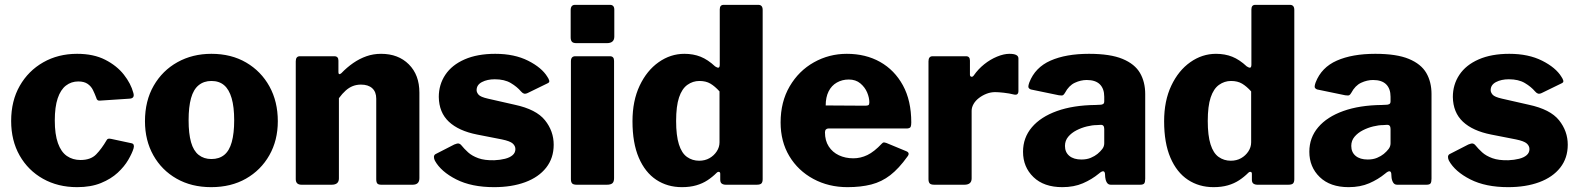

<svg xmlns="http://www.w3.org/2000/svg" viewBox="-20 -762 6510 792"><path d="M298 -540Q366 -540 414 -515.5Q462 -491 491 -454Q520 -417 530 -379Q537 -356 514 -355L393 -347Q380 -345 377 -359Q371 -375 363.5 -390.5Q356 -406 341.5 -416Q327 -426 303 -426Q274 -426 252 -409Q230 -392 218 -356.5Q206 -321 206 -265Q206 -208 219 -171.5Q232 -135 256 -118.5Q280 -102 312 -102Q354 -102 376.5 -125Q399 -148 420 -184Q422 -188 426 -189.5Q430 -191 439 -189L523 -171Q536 -168 531 -150Q525 -130 509 -102.5Q493 -75 465.5 -49.5Q438 -24 396.5 -7Q355 10 298 10Q219 10 157.5 -24.5Q96 -59 61 -120.5Q26 -182 26 -263Q26 -346 61.5 -408Q97 -470 158.5 -505Q220 -540 298 -540Z M851 10Q770 10 708.5 -25Q647 -60 612.5 -121.5Q578 -183 578 -262Q578 -346 614 -408.5Q650 -471 712 -505.5Q774 -540 852 -540Q934 -540 995.5 -504Q1057 -468 1091.5 -405.5Q1126 -343 1126 -262Q1126 -183 1091 -121.5Q1056 -60 994.5 -25Q933 10 851 10ZM852 -106Q884 -106 905 -123Q926 -140 936 -176Q946 -212 946 -266Q946 -321 935.5 -357Q925 -393 904.5 -410.5Q884 -428 852 -428Q821 -428 799.5 -410.5Q778 -393 768 -357Q758 -321 758 -266Q758 -211 768 -175.5Q778 -140 799.5 -123Q821 -106 852 -106Z M1224 0Q1200 0 1200 -23V-509Q1200 -530 1217 -530H1359Q1376 -530 1376 -512V-464Q1376 -458 1379 -456.5Q1382 -455 1388 -460Q1411 -484 1437 -502Q1463 -520 1491.5 -530Q1520 -540 1552 -540Q1623 -540 1666.5 -496.5Q1710 -453 1710 -380V-27Q1710 0 1682 0H1553Q1541 0 1536.5 -5Q1532 -10 1532 -23V-355Q1532 -383 1515.5 -398Q1499 -413 1469 -413Q1451 -413 1435.5 -407Q1420 -401 1406 -388.5Q1392 -376 1378 -357V-26Q1378 0 1348 0H1224Z M2129 -385Q2113 -404 2087 -419.5Q2061 -435 2021 -435Q1990 -435 1968 -423.5Q1946 -412 1946 -390Q1946 -381 1954 -371.5Q1962 -362 1993 -355L2103 -330Q2192 -311 2228 -266Q2264 -221 2264 -165Q2264 -110 2233 -70.5Q2202 -31 2146.5 -10.5Q2091 10 2018 10Q1925 10 1862 -22Q1799 -54 1774 -99Q1770 -107 1770 -114.5Q1770 -122 1776 -126L1854 -166Q1866 -171 1872 -170Q1878 -169 1882 -164Q1895 -148 1911 -133.5Q1927 -119 1953 -109.5Q1979 -100 2019 -101Q2043 -102 2063 -107Q2083 -112 2094.5 -122Q2106 -132 2106 -147Q2106 -160 2095 -170Q2084 -180 2050 -187L1948 -207Q1872 -222 1831.5 -260Q1791 -298 1790 -362Q1790 -413 1817 -453.5Q1844 -494 1896.5 -517Q1949 -540 2023 -540Q2102 -540 2158.5 -511.5Q2215 -483 2238 -445Q2243 -438 2245.5 -430Q2248 -422 2238 -418L2156 -378Q2147 -374 2141 -376Q2135 -378 2129 -385Z M2513 -27Q2513 -12 2506 -6Q2499 0 2483 0H2359Q2345 0 2340 -5.5Q2335 -11 2335 -23V-509Q2335 -530 2353 -530H2496Q2513 -530 2513 -511ZM2514 -611Q2514 -584 2483 -584H2358Q2344 -584 2339 -590Q2334 -596 2334 -608V-720Q2334 -742 2352 -742H2496Q2514 -742 2514 -722Z M2974 0Q2964 0 2957.5 -4.5Q2951 -9 2951 -21V-45Q2951 -52 2946 -53Q2941 -54 2936 -49Q2919 -32 2898.5 -18.5Q2878 -5 2852 2.5Q2826 10 2793 10Q2733 10 2687 -20.5Q2641 -51 2615 -111.5Q2589 -172 2589 -262Q2589 -346 2618.5 -408.5Q2648 -471 2697 -505.5Q2746 -540 2803 -540Q2840 -540 2870 -528Q2900 -516 2930 -488Q2939 -482 2944 -483Q2949 -484 2949 -496V-723Q2949 -742 2965 -742H3108Q3126 -742 3126 -721V-23Q3126 -11 3121 -5.5Q3116 0 3101 0H2974ZM2948 -385Q2929 -406 2910.5 -417Q2892 -428 2865 -428Q2838 -428 2815.5 -412Q2793 -396 2781 -360Q2769 -324 2769 -263Q2769 -203 2780.5 -166.5Q2792 -130 2814 -114.5Q2836 -99 2864 -99Q2888 -99 2906.5 -109.5Q2925 -120 2936.5 -137.5Q2948 -155 2948 -175V-385Z M3383 -216Q3383 -182 3398.5 -158Q3414 -134 3440.5 -121.5Q3467 -109 3500 -109Q3530 -109 3558 -122.5Q3586 -136 3618 -170Q3622 -174 3625 -174.5Q3628 -175 3637 -172L3719 -138Q3735 -131 3723 -116Q3688 -67 3652.5 -39.5Q3617 -12 3574 -1Q3531 10 3476 10Q3398 10 3335 -24Q3272 -58 3236 -118Q3200 -178 3200 -257Q3200 -342 3237.5 -406Q3275 -470 3337.5 -505Q3400 -540 3473 -540Q3551 -540 3610.5 -506.5Q3670 -473 3704.5 -410Q3739 -347 3739 -257Q3739 -245 3736.5 -239Q3734 -233 3722 -232H3397Q3391 -232 3387 -228Q3383 -224 3383 -216ZM3549 -326Q3559 -326 3562.5 -328.5Q3566 -331 3566 -340Q3566 -359 3557 -380.5Q3548 -402 3529 -418Q3510 -434 3481 -434Q3454 -434 3432 -421.5Q3410 -409 3398 -385Q3386 -361 3386 -327Z M3834 0Q3820 0 3815 -5.5Q3810 -11 3810 -23V-509Q3810 -530 3827 -530H3965Q3981 -530 3981 -512V-454Q3981 -447 3986.5 -445.5Q3992 -444 3997 -451Q4015 -477 4040 -497Q4065 -517 4093 -528.5Q4121 -540 4144 -540Q4181 -540 4181 -521V-387Q4181 -368 4163 -372Q4143 -377 4120.5 -379.5Q4098 -382 4085 -382Q4067 -382 4050 -375.5Q4033 -369 4018.5 -358Q4004 -347 3996 -333Q3988 -319 3988 -305V-26Q3988 0 3958 0H3834Z M4513 -46Q4484 -22 4447 -6Q4410 10 4362 10Q4286 10 4243 -31.5Q4200 -73 4200 -136Q4200 -194 4236.5 -237Q4273 -280 4340 -304Q4407 -328 4499 -329L4520 -330Q4524 -330 4529.5 -332.5Q4535 -335 4535 -344V-363Q4535 -396 4517 -414Q4499 -432 4463 -432Q4438 -432 4413.5 -420.5Q4389 -409 4373 -379Q4369 -372 4365 -369.5Q4361 -367 4348 -369L4232 -393Q4226 -395 4223 -400Q4220 -405 4226 -422Q4250 -484 4313.5 -512Q4377 -540 4472 -540Q4560 -540 4610.5 -519Q4661 -498 4682.5 -461Q4704 -424 4704 -374V-25Q4704 -11 4700 -5.5Q4696 0 4683 0H4562Q4551 0 4545.5 -9.5Q4540 -19 4539 -31L4538 -46Q4535 -65 4513 -46ZM4535 -230Q4535 -248 4520 -247L4504 -246Q4486 -246 4463.5 -240.5Q4441 -235 4420.5 -224.5Q4400 -214 4386.5 -198Q4373 -182 4373 -160Q4373 -134 4391 -119Q4409 -104 4441 -104Q4463 -104 4479.5 -111Q4496 -118 4507 -127Q4519 -137 4527 -147.5Q4535 -158 4535 -171V-230Z M5167 0Q5157 0 5150.5 -4.5Q5144 -9 5144 -21V-45Q5144 -52 5139 -53Q5134 -54 5129 -49Q5112 -32 5091.5 -18.5Q5071 -5 5045 2.5Q5019 10 4986 10Q4926 10 4880 -20.5Q4834 -51 4808 -111.5Q4782 -172 4782 -262Q4782 -346 4811.5 -408.5Q4841 -471 4890 -505.5Q4939 -540 4996 -540Q5033 -540 5063 -528Q5093 -516 5123 -488Q5132 -482 5137 -483Q5142 -484 5142 -496V-723Q5142 -742 5158 -742H5301Q5319 -742 5319 -721V-23Q5319 -11 5314 -5.5Q5309 0 5294 0H5167ZM5141 -385Q5122 -406 5103.5 -417Q5085 -428 5058 -428Q5031 -428 5008.5 -412Q4986 -396 4974 -360Q4962 -324 4962 -263Q4962 -203 4973.5 -166.5Q4985 -130 5007 -114.5Q5029 -99 5057 -99Q5081 -99 5099.5 -109.5Q5118 -120 5129.5 -137.5Q5141 -155 5141 -175V-385Z M5694 -46Q5665 -22 5628 -6Q5591 10 5543 10Q5467 10 5424 -31.5Q5381 -73 5381 -136Q5381 -194 5417.5 -237Q5454 -280 5521 -304Q5588 -328 5680 -329L5701 -330Q5705 -330 5710.5 -332.5Q5716 -335 5716 -344V-363Q5716 -396 5698 -414Q5680 -432 5644 -432Q5619 -432 5594.5 -420.5Q5570 -409 5554 -379Q5550 -372 5546 -369.5Q5542 -367 5529 -369L5413 -393Q5407 -395 5404 -400Q5401 -405 5407 -422Q5431 -484 5494.5 -512Q5558 -540 5653 -540Q5741 -540 5791.5 -519Q5842 -498 5863.5 -461Q5885 -424 5885 -374V-25Q5885 -11 5881 -5.5Q5877 0 5864 0H5743Q5732 0 5726.5 -9.5Q5721 -19 5720 -31L5719 -46Q5716 -65 5694 -46ZM5716 -230Q5716 -248 5701 -247L5685 -246Q5667 -246 5644.5 -240.5Q5622 -235 5601.5 -224.5Q5581 -214 5567.5 -198Q5554 -182 5554 -160Q5554 -134 5572 -119Q5590 -104 5622 -104Q5644 -104 5660.5 -111Q5677 -118 5688 -127Q5700 -137 5708 -147.5Q5716 -158 5716 -171V-230Z M6312 -385Q6296 -404 6270 -419.5Q6244 -435 6204 -435Q6173 -435 6151 -423.5Q6129 -412 6129 -390Q6129 -381 6137 -371.5Q6145 -362 6176 -355L6286 -330Q6375 -311 6411 -266Q6447 -221 6447 -165Q6447 -110 6416 -70.5Q6385 -31 6329.5 -10.5Q6274 10 6201 10Q6108 10 6045 -22Q5982 -54 5957 -99Q5953 -107 5953 -114.5Q5953 -122 5959 -126L6037 -166Q6049 -171 6055 -170Q6061 -169 6065 -164Q6078 -148 6094 -133.5Q6110 -119 6136 -109.5Q6162 -100 6202 -101Q6226 -102 6246 -107Q6266 -112 6277.5 -122Q6289 -132 6289 -147Q6289 -160 6278 -170Q6267 -180 6233 -187L6131 -207Q6055 -222 6014.5 -260Q5974 -298 5973 -362Q5973 -413 6000 -453.5Q6027 -494 6079.5 -517Q6132 -540 6206 -540Q6285 -540 6341.5 -511.5Q6398 -483 6421 -445Q6426 -438 6428.5 -430Q6431 -422 6421 -418L6339 -378Q6330 -374 6324 -376Q6318 -378 6312 -385Z"/></svg>

Font: Libre Franklin Thin ExtraBold
Style: Regular
Weight: 800
Version: Version 3.000